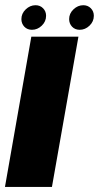

<svg xmlns="http://www.w3.org/2000/svg" viewBox="-42 -734 389 754"><path d="M-22.5 0 81 -590H266L162 0ZM83.5 -617Q65 -617 53.5 -629.2Q42 -641.5 42 -659Q42 -681 59 -697.2Q76 -713.5 97.5 -713.5Q115.5 -713.5 127.2 -701.5Q139 -689.5 139 -672Q139 -649.5 122 -633.2Q105 -617 83.5 -617ZM271 -617Q252.5 -617 241 -629.2Q229.5 -641.5 229.5 -659Q229.5 -681 246.5 -697.2Q263.5 -713.5 285 -713.5Q303 -713.5 314.8 -701.5Q326.5 -689.5 326.5 -672Q326.5 -649.5 309.5 -633.2Q292.5 -617 271 -617Z"/></svg>

Font: Anybody ExtraBold
Style: Italic
Weight: 800
Italic angle: -10°
Designer: Tyler Finck
Foundry: Etcetera Type Company
Version: Version 1.010; ttfautohint (v1.8.3) -l 8 -r 50 -G 200 -x 14 